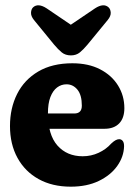

<svg xmlns="http://www.w3.org/2000/svg" viewBox="-20 -691 503 721"><path d="M447 -284.8Q447 -247.6 427.5 -227.5Q408 -207.4 372.4 -207.4H122.2V-264.8H258.8Q287.3 -264.8 287.3 -294.1Q287.3 -334.2 270.8 -354.3Q254.2 -374.4 229.9 -374.4Q210.1 -374.4 194.3 -362.5Q178.5 -350.6 169.2 -326.5Q160 -302.5 160 -265.5Q160 -184.9 195.7 -144.5Q231.5 -104.2 290.5 -104.2Q322.4 -104.2 350.5 -117.3Q378.6 -130.4 397.6 -151.9Q407.5 -161.2 414.5 -164.7Q421.5 -168.3 427.6 -168.3Q435.5 -168.3 440.8 -161.8Q446.1 -155.4 445.9 -141.4Q444.8 -102.3 420.2 -67.7Q395.6 -33.1 351 -11.5Q306.4 10 245.7 10Q176.4 10 125.1 -18.4Q73.8 -46.8 45.7 -98.1Q17.5 -149.5 17.5 -217.6Q17.5 -284.9 44.4 -338.3Q71.3 -391.7 123.7 -422.5Q176.2 -453.4 251.8 -453.4Q312.1 -453.4 355.8 -430.8Q399.6 -408.2 423.3 -369.8Q447 -331.5 447 -284.8ZM280.5 -574.7 155.2 -659.6Q139.2 -670.1 126.2 -671Q113.3 -671.9 104.2 -663.4Q97.2 -656.6 96.5 -643.6Q95.7 -630.6 107.6 -615.8L183 -523.6Q198.2 -505.4 211.9 -494.2Q225.7 -483 246.3 -483Q266.3 -483 279.9 -494.2Q293.6 -505.5 308.7 -523.6L384.4 -615.8Q396.6 -630.6 395.8 -643.6Q395 -656.6 387.7 -663.4Q378.6 -671.9 365.7 -671Q352.9 -670.1 336.8 -659.6L211.3 -574.7Z"/></svg>

Font: Fraunces 144pt S100 Black
Style: Regular
Weight: 900
Version: Version 1.000